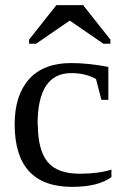

<svg xmlns="http://www.w3.org/2000/svg" viewBox="-20 -716 483 746"><path d="M126 -233H127Q127 -134 164.5 -87.5Q202 -41 290 -41Q362 -41 413 -57V-28Q362 10 260 10Q37 10 37 -233Q37 -346 93 -408.5Q149 -471 257 -471Q323 -471 401 -456V-328H374L353 -409Q312 -432 257 -432Q126 -432 126 -233ZM93 -546V-562L199 -696H303L409 -562V-546H382L251 -636L120 -546Z"/></svg>

Font: Libra Serif Modern
Style: Regular
Weight: 400
Designer: Stefan Peev, Context Ltd
Foundry: Stefan Peev, Context Ltd
Version: Version 1.000